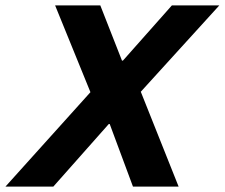

<svg xmlns="http://www.w3.org/2000/svg" viewBox="-76 -695 837 715"><path d="M-55.8 0 260.8 -351.7 129.2 -675H297.5L378.3 -469.2H381.7L564.2 -675H740.8L448.3 -353.3L589.2 0H419.2L332.5 -233.3H329.2L122.5 0Z"/></svg>

Font: Funnel Sans ExtraBold
Style: Italic
Weight: 800
Italic angle: -14.036°
Version: Version 1.000; Beta; Release 5; Build 24; ttfautohint (v1.8.